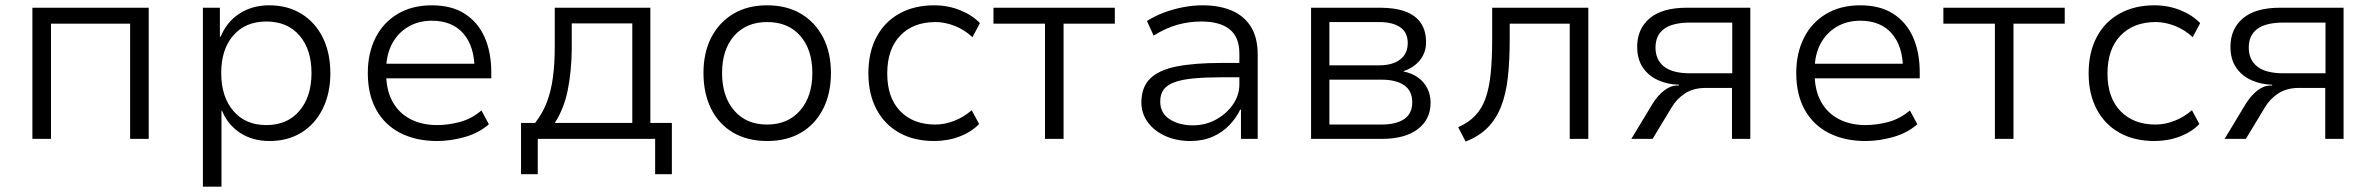

<svg xmlns="http://www.w3.org/2000/svg" viewBox="-20 -523 8947 723"><path d="M102 0V-494H540V0H470V-434H172V0Z M744 180V-494H808V-385H811Q834 -441 882 -472Q930 -503 994 -503Q1063 -503 1115 -471Q1167 -439 1195.5 -381.5Q1224 -324 1224 -247Q1224 -172 1195.5 -114Q1167 -56 1115.5 -24Q1064 8 995 8Q931 8 884.5 -22.5Q838 -53 816 -106H814V180ZM983 -52Q1062 -52 1107.5 -105.5Q1153 -159 1153 -248Q1153 -337 1107.5 -389.5Q1062 -442 983 -442Q904 -442 858.5 -389.5Q813 -337 813 -248Q813 -159 858.5 -105.5Q904 -52 983 -52Z M1626 8Q1547 8 1488 -22Q1429 -52 1397 -109.5Q1365 -167 1365 -248Q1365 -322 1393.5 -379.5Q1422 -437 1476.5 -470Q1531 -503 1606 -503Q1681 -503 1730.5 -471Q1780 -439 1805 -382.5Q1830 -326 1830 -250V-228H1414V-283H1789L1767 -261Q1767 -348 1725 -396.5Q1683 -445 1606 -445Q1556 -445 1517 -422Q1478 -399 1456 -357.5Q1434 -316 1434 -257V-248Q1434 -185 1457.5 -141.5Q1481 -98 1524.5 -75Q1568 -52 1626 -52Q1667 -52 1711 -63.5Q1755 -75 1793 -107L1821 -55Q1783 -22 1730 -7Q1677 8 1626 8Z M1942 133V-60H1995Q2023 -96 2039 -137.5Q2055 -179 2062 -231Q2069 -283 2069 -346V-494H2429V-60H2510V133H2447V0H2005V133ZM2069 -60H2361V-435H2133V-338Q2132 -254 2118 -184Q2104 -114 2069 -60Z M2869 8Q2795 8 2741 -23.5Q2687 -55 2658 -113Q2629 -171 2629 -248Q2629 -325 2658.5 -382Q2688 -439 2741.5 -471Q2795 -503 2869 -503Q2943 -503 2996.5 -471Q3050 -439 3079.5 -382Q3109 -325 3109 -248Q3109 -171 3079.5 -113Q3050 -55 2996.5 -23.5Q2943 8 2869 8ZM2868 -54Q2947 -54 2993 -107Q3039 -160 3039 -248Q3039 -336 2993.5 -388Q2948 -440 2869 -440Q2790 -440 2744.5 -388Q2699 -336 2699 -248Q2699 -160 2744.5 -107Q2790 -54 2868 -54Z M3498 8Q3422 8 3366.5 -23Q3311 -54 3280.5 -111.5Q3250 -169 3250 -247Q3250 -326 3280.5 -383.5Q3311 -441 3367 -472Q3423 -503 3498 -503Q3549 -503 3594.5 -485Q3640 -467 3670 -436L3642 -383Q3612 -411 3575 -425.5Q3538 -440 3503 -440Q3419 -440 3370 -389Q3321 -338 3321 -246Q3321 -155 3370 -104.5Q3419 -54 3502 -54Q3538 -54 3574.5 -68.5Q3611 -83 3639 -108L3667 -56Q3638 -26 3593.5 -9Q3549 8 3498 8Z M3915 0V-434H3721V-494H4178V-434H3985V0Z M4462 8Q4410 8 4368 -11Q4326 -30 4302 -63Q4278 -96 4278 -137Q4278 -195 4311.5 -227.5Q4345 -260 4412 -273Q4479 -286 4580 -286H4660V-232H4584Q4522 -232 4477.5 -228Q4433 -224 4404.5 -214Q4376 -204 4362.5 -186.5Q4349 -169 4349 -141Q4349 -97 4384.5 -74Q4420 -51 4472 -51Q4519 -51 4558.5 -72.5Q4598 -94 4622.5 -129Q4647 -164 4647 -206V-322Q4647 -383 4610.5 -412.5Q4574 -442 4504 -442Q4458 -442 4414.5 -430Q4371 -418 4324 -389L4299 -444Q4329 -463 4364 -476Q4399 -489 4436 -496Q4473 -503 4509 -503Q4571 -503 4617.5 -483.5Q4664 -464 4690 -423Q4716 -382 4716 -318V0H4653V-110H4650Q4636 -80 4610 -52.5Q4584 -25 4547 -8.5Q4510 8 4462 8Z M4917 0V-494H5175Q5234 -494 5272.5 -479.5Q5311 -465 5330.5 -436Q5350 -407 5350 -364Q5350 -325 5327 -296.5Q5304 -268 5265 -255V-254Q5298 -247 5320.5 -230.5Q5343 -214 5355 -190Q5367 -166 5367 -136Q5367 -73 5318.5 -36.5Q5270 0 5183 0ZM4986 -54H5182Q5237 -54 5267.5 -74.5Q5298 -95 5298 -138Q5298 -181 5267.5 -202Q5237 -223 5182 -223H4986ZM4986 -277H5173Q5224 -277 5252.5 -299Q5281 -321 5281 -361Q5281 -401 5252.5 -420.5Q5224 -440 5173 -440H4986Z M5499 10 5471 -44Q5510 -61 5535.5 -88Q5561 -115 5574.5 -154Q5588 -193 5593.5 -247.5Q5599 -302 5599 -377V-494H5961V0H5891V-434H5665V-375Q5665 -294 5658 -231.5Q5651 -169 5632.5 -122Q5614 -75 5582 -42.5Q5550 -10 5499 10Z M6123 0 6204 -134Q6223 -164 6247 -182.5Q6271 -201 6296 -201H6302V-204Q6260 -205 6224 -221Q6188 -237 6166.5 -268.5Q6145 -300 6145 -347Q6145 -414 6192 -454Q6239 -494 6333 -494H6571V0H6502V-192H6404Q6357 -192 6325.5 -171.5Q6294 -151 6275 -119L6203 0ZM6345 -247H6503V-438H6345Q6278 -438 6246 -414Q6214 -390 6214 -344Q6214 -298 6246 -272.5Q6278 -247 6345 -247Z M7005 8Q6926 8 6867 -22Q6808 -52 6776 -109.5Q6744 -167 6744 -248Q6744 -322 6772.5 -379.5Q6801 -437 6855.5 -470Q6910 -503 6985 -503Q7060 -503 7109.5 -471Q7159 -439 7184 -382.5Q7209 -326 7209 -250V-228H6793V-283H7168L7146 -261Q7146 -348 7104 -396.5Q7062 -445 6985 -445Q6935 -445 6896 -422Q6857 -399 6835 -357.5Q6813 -316 6813 -257V-248Q6813 -185 6836.5 -141.5Q6860 -98 6903.5 -75Q6947 -52 7005 -52Q7046 -52 7090 -63.5Q7134 -75 7172 -107L7200 -55Q7162 -22 7109 -7Q7056 8 7005 8Z M7492 0V-434H7298V-494H7755V-434H7562V0Z M8093 8Q8017 8 7961.5 -23Q7906 -54 7875.5 -111.5Q7845 -169 7845 -247Q7845 -326 7875.5 -383.5Q7906 -441 7962 -472Q8018 -503 8093 -503Q8144 -503 8189.5 -485Q8235 -467 8265 -436L8237 -383Q8207 -411 8170 -425.5Q8133 -440 8098 -440Q8014 -440 7965 -389Q7916 -338 7916 -246Q7916 -155 7965 -104.5Q8014 -54 8097 -54Q8133 -54 8169.5 -68.5Q8206 -83 8234 -108L8262 -56Q8233 -26 8188.5 -9Q8144 8 8093 8Z M8357 0 8438 -134Q8457 -164 8481 -182.5Q8505 -201 8530 -201H8536V-204Q8494 -205 8458 -221Q8422 -237 8400.5 -268.5Q8379 -300 8379 -347Q8379 -414 8426 -454Q8473 -494 8567 -494H8805V0H8736V-192H8638Q8591 -192 8559.5 -171.5Q8528 -151 8509 -119L8437 0ZM8579 -247H8737V-438H8579Q8512 -438 8480 -414Q8448 -390 8448 -344Q8448 -298 8480 -272.5Q8512 -247 8579 -247Z"/></svg>

Font: Nunito Sans 7pt Light
Style: Regular
Weight: 300
Designer: Vernon Adams
Foundry: Vernon Adams
Version: Version 3.101;gftools[0.9.27]